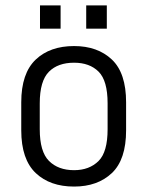

<svg xmlns="http://www.w3.org/2000/svg" viewBox="-20 -684 545 710"><path d="M112.3 -43.9Q58.6 -94.7 58.6 -202.1V-305.7Q58.6 -413.1 112.3 -463.9Q165 -513.7 253.9 -513.7Q340.8 -513.7 393.6 -463.9Q446.3 -414.1 446.3 -305.7V-202.1Q446.3 -93.8 393.6 -43.9Q340.8 5.9 253.9 5.9Q165 5.9 112.3 -43.9ZM344.7 -88.9Q377.9 -122.1 377.9 -206.1V-301.8Q377.9 -385.7 344.7 -418.9Q311.5 -452.1 253.9 -452.1Q194.3 -452.1 161.1 -418.9Q127 -384.8 127 -301.8V-206.1Q127 -123 161.1 -88.9Q195.3 -54.7 253.9 -54.7Q310.5 -54.7 344.7 -88.9ZM127.9 -664.1H204.1V-578.1H127.9ZM298.8 -664.1H375V-578.1H298.8Z"/></svg>

Font: Dinish
Style: Regular
Weight: 400
Designer: Bert Driehuis
Foundry: Playbeing
Version: Version 3.006; git-39231f3c-release